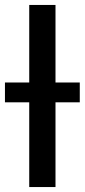

<svg xmlns="http://www.w3.org/2000/svg" viewBox="-21 -755 342 775"><path d="M97 0V-735H203V0ZM-1 -342V-422H301V-342Z"/></svg>

Font: Iosevka Aile Semibold
Style: Regular
Weight: 600
Designer: Belleve Invis
Foundry: Belleve Invis
Version: Version 31.1.0; ttfautohint (v1.8.4)